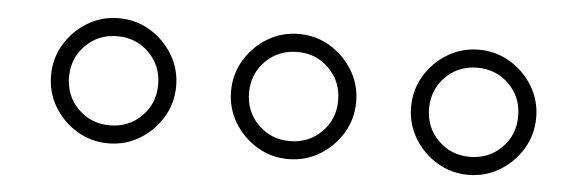

<svg xmlns="http://www.w3.org/2000/svg" viewBox="-31 -592 1263 425"><g transform="rotate(5 600.0 -380.0)"><path d="M80 -380Q80 -342 99 -310.5Q118 -279 149.5 -260Q181 -241 219 -241Q257 -241 288.5 -260Q320 -279 339 -310.5Q358 -342 358 -380Q358 -418 339 -449.5Q320 -481 288.5 -500Q257 -519 219 -519Q181 -519 149.5 -500Q118 -481 99 -449.5Q80 -418 80 -380ZM120 -380Q120 -422 148.5 -450.5Q177 -479 219 -479Q261 -479 289.5 -450.5Q318 -422 318 -380Q318 -338 289.5 -309.5Q261 -281 219 -281Q177 -281 148.5 -309.5Q120 -338 120 -380Z M480 -380Q480 -342 499 -310.5Q518 -279 549.5 -260Q581 -241 619 -241Q657 -241 688.5 -260Q720 -279 739 -310.5Q758 -342 758 -380Q758 -418 739 -449.5Q720 -481 688.5 -500Q657 -519 619 -519Q581 -519 549.5 -500Q518 -481 499 -449.5Q480 -418 480 -380ZM520 -380Q520 -422 548.5 -450.5Q577 -479 619 -479Q661 -479 689.5 -450.5Q718 -422 718 -380Q718 -338 689.5 -309.5Q661 -281 619 -281Q577 -281 548.5 -309.5Q520 -338 520 -380Z M480 -380Q480 -342 499 -310.5Q518 -279 549.5 -260Q581 -241 619 -241Q657 -241 688.5 -260Q720 -279 739 -310.5Q758 -342 758 -380Q758 -418 739 -449.5Q720 -481 688.5 -500Q657 -519 619 -519Q581 -519 549.5 -500Q518 -481 499 -449.5Q480 -418 480 -380ZM520 -380Q520 -422 548.5 -450.5Q577 -479 619 -479Q661 -479 689.5 -450.5Q718 -422 718 -380Q718 -338 689.5 -309.5Q661 -281 619 -281Q577 -281 548.5 -309.5Q520 -338 520 -380Z M880 -380Q880 -342 899 -310.5Q918 -279 949.5 -260Q981 -241 1019 -241Q1057 -241 1088.5 -260Q1120 -279 1139 -310.5Q1158 -342 1158 -380Q1158 -418 1139 -449.5Q1120 -481 1088.5 -500Q1057 -519 1019 -519Q981 -519 949.5 -500Q918 -481 899 -449.5Q880 -418 880 -380ZM920 -380Q920 -422 948.5 -450.5Q977 -479 1019 -479Q1061 -479 1089.5 -450.5Q1118 -422 1118 -380Q1118 -338 1089.5 -309.5Q1061 -281 1019 -281Q977 -281 948.5 -309.5Q920 -338 920 -380Z"/></g></svg>

Font: text-security-circle
Style: Regular
Weight: 400
Monospace: yes
Foundry: Oskari Noppa
Version: Version 3.000;hotconv 1.0.118;makeotfexe 2.5.65603